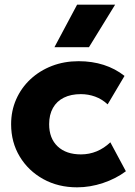

<svg xmlns="http://www.w3.org/2000/svg" viewBox="-20 -787 576 822"><path d="M310.1 15Q229 15 165.2 -20.3Q101.4 -55.6 64.5 -116.7Q27.6 -177.8 27.6 -255Q27.6 -312.9 49.4 -362Q71.1 -411.1 110.4 -447.8Q149.8 -484.5 202.4 -504.8Q255 -525 316.6 -525Q374.2 -525 423.8 -509.2Q473.2 -493.4 513.1 -462L440.9 -340.2Q416.4 -362.8 387.2 -373.4Q358 -384 326.1 -384Q283.8 -384 253.4 -368.9Q223 -353.8 206.7 -324.9Q190.4 -296.1 190.4 -255.2Q190.4 -194.5 226.8 -160.2Q263.1 -126 326.6 -126Q362.2 -126 394.1 -139.2Q426 -152.5 452.4 -177.8L518.9 -53.8Q476 -21.8 420.8 -3.4Q365.6 15 310.1 15ZM213.1 -585 310.1 -767H472.9L360.9 -585Z"/></svg>

Font: Geologica Thin
Style: Regular
Weight: 100
Version: Version 1.010;gftools[0.9.28]